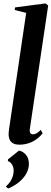

<svg xmlns="http://www.w3.org/2000/svg" viewBox="-20 -837 302 1126"><path d="M154.5 -77.5Q153.5 -61 159 -55Q164.5 -49 173 -49Q182 -49 193.8 -54.8Q205.5 -60.5 219 -75.5L230 -55Q213.5 -34.5 192.5 -19.5Q171.5 -4.5 146.2 3.5Q121 11.5 92 11.5Q73.5 11.5 59.5 5Q45.5 -1.5 38 -15.5Q30.5 -29.5 30.5 -52.5Q30.5 -57.5 31.5 -65.5Q32.5 -73.5 33.8 -84.2Q35 -95 37 -106L133.5 -761.5L66 -778.5L68.5 -793.5L247 -817L262.5 -804.5ZM28.5 268.5 16 259.5V255Q38.5 235 49.2 211.5Q60 188 60 164Q60 144.5 51.2 128.8Q42.5 113 26.5 108V98L91.5 46Q117 51.5 133.2 72Q149.5 92.5 149.5 124.5Q149.5 152 135.2 179Q121 206 94 229Q67 252 28.5 268.5Z"/></svg>

Font: Merriweather 144pt SemiBold
Style: Italic
Weight: 600
Italic angle: -7.8°
Version: Version 2.101